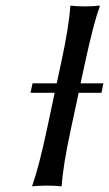

<svg xmlns="http://www.w3.org/2000/svg" viewBox="-20 -668 392 691"><path d="M352.1 -368.2 345.2 -334H263.2L234.4 -200.2Q207 -73.2 202.1 0L199.2 2.9Q183.1 0 148.9 0Q133.3 0 120.1 0.7Q106.9 1.5 101.6 2L96.2 2.9V0Q119.1 -64 148.4 -200.2L176.8 -334H89.8L97.2 -368.2H184.1L200.7 -444.8Q228 -571.8 232.9 -645L235.8 -647.9Q252 -645 286.1 -645Q301.8 -645 314.9 -645.8Q328.1 -646.5 333.5 -647.5L338.9 -647.9V-645Q317.4 -586.4 286.6 -444.8L270 -368.2Z"/></svg>

Font: Linux Biolinum G
Style: Italic
Weight: 400
Italic angle: -12°
Designer: Philipp H. Poll
Foundry: Philipp H. Poll
Version: Version 0.5.1